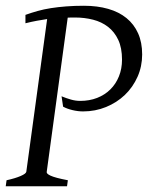

<svg xmlns="http://www.w3.org/2000/svg" viewBox="-20 -650 516 670"><path d="M476.1 -460Q476.1 -418.5 460 -382.1Q443.8 -345.7 415.8 -318.8Q387.7 -292 350.1 -276.6Q312.5 -261.2 270 -261.2Q251.5 -261.2 232.4 -265.9Q213.4 -270.5 200.2 -277.8L194.8 -314Q211.4 -307.1 227.8 -302.5Q244.1 -297.9 259.8 -297.9Q292 -297.9 318.8 -308.3Q345.7 -318.8 365 -337.9Q384.3 -356.9 395 -383.5Q405.8 -410.2 405.8 -441.9Q405.8 -482.9 392.6 -511Q379.4 -539.1 356.9 -556.4Q334.5 -573.7 304.7 -581.3Q274.9 -588.9 242.2 -588.9H229Q222.7 -588.9 216.3 -588.4L143.1 -50.8Q142.1 -47.9 145 -44.4Q147.9 -41 156.2 -37.1Q164.6 -33.2 179.2 -29.3Q193.8 -25.4 216.8 -21L213.9 0H0L2.9 -21Q33.7 -27.8 52.2 -35.9Q70.8 -43.9 71.8 -50.8L144.5 -583.5Q127.4 -581.1 108.9 -577.6Q90.3 -574.2 68.8 -568.8V-598.1Q89.4 -605.5 111.1 -611.6Q132.8 -617.7 157.7 -621.6Q182.6 -625.5 211.2 -627.7Q239.7 -629.9 272.9 -629.9Q319.8 -629.9 357.4 -619.1Q395 -608.4 421.4 -586.9Q447.8 -565.4 461.9 -533.7Q476.1 -502 476.1 -460Z"/></svg>

Font: Gentium Plus Afr
Style: Italic
Weight: 400
Italic angle: -8°
Designer: J. Victor Gaultney, Annie Olsen, Iska Routamaa, Becca Hirsbrunner
Foundry: SIL International
Version: Version 5.000